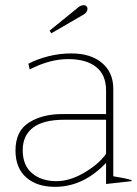

<svg xmlns="http://www.w3.org/2000/svg" viewBox="-20 -714 532 744"><path d="M172 -595 279 -682Q291 -694 305 -694Q311 -694 315 -690Q319 -686 319 -680Q319 -666 303 -657L179 -585ZM40 -131Q40 -206 92 -239Q144 -272 221 -272H391V-364Q391 -424 352.5 -454.5Q314 -485 244 -485Q173 -485 95 -445L90 -467Q124 -485 167.5 -496Q211 -507 256 -507Q332 -507 375.5 -470Q419 -433 419 -370V-31Q469 -23 490 -16V-12L391 -1V-83Q303 10 193 10Q123 10 81.5 -26.5Q40 -63 40 -131ZM391 -118V-250H229Q148 -250 108 -219.5Q68 -189 68 -132Q68 -73 104.5 -42.5Q141 -12 199 -12Q251 -12 307.5 -45.5Q364 -79 391 -118Z"/></svg>

Font: Trirong Thin
Style: Regular
Weight: 250
Designer: Katatrad Team
Foundry: CadsonDemak
Version: Version 1.001